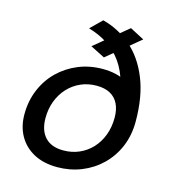

<svg xmlns="http://www.w3.org/2000/svg" viewBox="-116 -880 906 990"><g transform="rotate(15 337.5 -385.5)"><path d="M288.5 -637.5 461.5 -780.5 537.5 -740.5 365.5 -598.5ZM503.5 -323.5Q503.5 -418.5 485 -487.2Q466.5 -556 432.8 -603Q399 -650 353.2 -679Q307.5 -708 253 -723.5L313 -782.5Q398.5 -760.5 465.5 -702.5Q532.5 -644.5 571 -549.2Q609.5 -454 609.5 -321ZM278.5 10.5Q206.5 10.5 154.2 -17.2Q102 -45 73.8 -94.5Q45.5 -144 45.5 -209.5Q45.5 -280.5 70.8 -341Q96 -401.5 141.2 -445.8Q186.5 -490 246.5 -514.8Q306.5 -539.5 376.5 -539.5Q449 -539.5 501.2 -511.5Q553.5 -483.5 581.5 -434.2Q609.5 -385 609.5 -321Q609.5 -248 584 -187.2Q558.5 -126.5 512.8 -82Q467 -37.5 407 -13.5Q347 10.5 278.5 10.5ZM287 -81Q332 -81 370.8 -97.8Q409.5 -114.5 438.5 -145.5Q467.5 -176.5 483.5 -219Q499.5 -261.5 499.5 -312.5Q499.5 -355 484.8 -385.5Q470 -416 440.8 -432Q411.5 -448 368.5 -448Q321.5 -448 282.8 -430.5Q244 -413 215.5 -382Q187 -351 171.2 -309.2Q155.5 -267.5 155.5 -218.5Q155.5 -153.5 189 -117.2Q222.5 -81 287 -81Z"/></g></svg>

Font: Epilogue Medium
Style: Italic
Weight: 500
Italic angle: -12°
Designer: Tyler Finck
Foundry: Etcetera Type Co
Version: Version 2.112